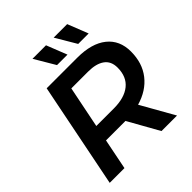

<svg xmlns="http://www.w3.org/2000/svg" viewBox="-237 -1050 1206 1206"><g transform="rotate(-45 365.5 -447.0)"><path d="M41 0 181 -700H453Q580 -700 649.5 -644.5Q719 -589 719 -489Q719 -387 665 -318Q611 -249 514 -221L639 0H501L386 -205Q386 -205 385 -205H213L172 0ZM234 -312H389Q484 -312 536 -354Q588 -396 588 -477Q588 -534 549 -562Q510 -590 439 -590H290ZM330 -757 249 -894H369L423 -757ZM518 -757 437 -894H557L611 -757Z"/></g></svg>

Font: Montserrat SemiBold
Style: Italic
Weight: 600
Italic angle: -11.3°
Designer: Julieta Ulanovsky
Foundry: Julieta Ulanovsky
Version: Version 9.000; ttfautohint (v1.8.4.7-5d5b)